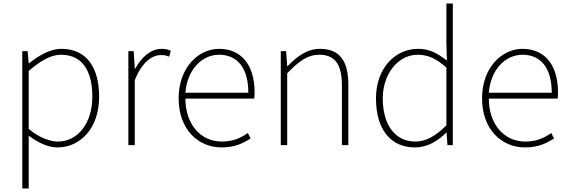

<svg xmlns="http://www.w3.org/2000/svg" viewBox="-20 -814 3192 1077"><path d="M141 -416C208 -474 267 -507 321 -507C450 -507 498 -405 498 -271C498 -124 417 -20 305 -20C263 -20 203 -39 141 -91ZM105 243H141V-53C197 -11 252 13 302 13C428 13 536 -92 536 -271C536 -434 467 -540 324 -540C258 -540 195 -500 143 -459H141L135 -527H105Z M700 0H736V-364C777 -468 835 -505 882 -505C903 -505 912 -503 929 -496L938 -529C920 -538 905 -540 887 -540C824 -540 773 -492 738 -428H736L730 -527H700Z M1223 13C1301 13 1346 -13 1386 -37L1370 -68C1330 -39 1285 -20 1225 -20C1101 -20 1020 -122 1020 -261H1406C1408 -274 1408 -286 1408 -297C1408 -453 1331 -540 1209 -540C1092 -540 982 -434 982 -262C982 -90 1090 13 1223 13ZM1020 -294C1031 -427 1115 -507 1209 -507C1308 -507 1373 -437 1373 -294Z M1555 0H1591V-403C1658 -472 1706 -507 1771 -507C1861 -507 1898 -450 1898 -334V0H1934V-339C1934 -475 1883 -540 1775 -540C1702 -540 1647 -498 1593 -443H1591L1585 -527H1555Z M2307 13C2380 13 2439 -26 2483 -70H2485L2490 0H2520V-794H2484V-573L2487 -474C2433 -516 2389 -540 2325 -540C2197 -540 2089 -432 2089 -262C2089 -84 2175 13 2307 13ZM2310 -20C2193 -20 2127 -118 2127 -262C2127 -398 2212 -507 2323 -507C2378 -507 2426 -487 2484 -435V-111C2426 -53 2371 -20 2310 -20Z M2925 13C3003 13 3048 -13 3088 -37L3072 -68C3032 -39 2987 -20 2927 -20C2803 -20 2722 -122 2722 -261H3108C3110 -274 3110 -286 3110 -297C3110 -453 3033 -540 2911 -540C2794 -540 2684 -434 2684 -262C2684 -90 2792 13 2925 13ZM2722 -294C2733 -427 2817 -507 2911 -507C3010 -507 3075 -437 3075 -294Z"/></svg>

Font: Noto Sans CJK Thin
Style: Regular
Weight: 100
Designer: Ryoko NISHIZUKA (kana & ideographs); Paul D. Hunt (Latin, Greek & Cyrillic); Wenlong ZHANG (bopomofo); Sandoll Communica
Foundry: Adobe Systems Incorporated
Version: Version 1.000;PS 1;hotconv 1.0.78;makeotf.lib2.5.61930